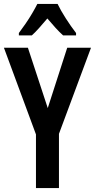

<svg xmlns="http://www.w3.org/2000/svg" viewBox="-20 -957 483 977"><path d="M223 -407 322 -714H443L280 -276V0H163V-273L0 -714H122ZM273 -937Q289 -904 314.5 -864Q340 -824 367 -789V-777H301Q282 -794 262.5 -815.5Q243 -837 221 -863Q199 -837 178.5 -814Q158 -791 142 -777H76V-789Q92 -810 110.5 -837Q129 -864 144.5 -890.5Q160 -917 170 -937Z"/></svg>

Font: Noto Sans Arabic ExtCond SemBd
Style: Regular
Weight: 600
Width: 2
Designer: Monotype Design Team, Nadine Chahine, Nizar Qandah and Khaled Hosny
Foundry: Monotype Imaging Inc.
Version: Version 2.012; ttfautohint (v1.8.4.7-5d5b)